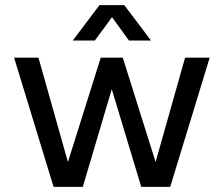

<svg xmlns="http://www.w3.org/2000/svg" viewBox="-20 -729 872 749"><path d="M368 -709 264 -571H350L417 -662L483 -571H569L465 -709ZM303 0 416 -381 531 0H644L798 -504H702L587 -97L459 -504H373L245 -97L130 -504H35L189 0Z"/></svg>

Font: Hibana SubMedium
Style: Regular
Weight: 500
Width: 6
Designer: pygmalion
Foundry: ybstudio
Version: Version 0.930;hotconv 1.0.109;makeotfexe 2.5.65596